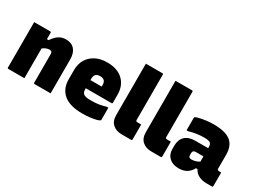

<svg xmlns="http://www.w3.org/2000/svg" viewBox="-52 -1348 2595 1964"><g transform="rotate(30 1245.0 -366.5)"><path d="M247 0H58Q47 0 47 -11V-547H236Q247 -547 247 -536V-461H267Q298 -508 334 -532.5Q370 -557 420 -557Q485 -557 521 -516Q557 -475 557 -399V0H368Q357 0 357 -11V-349Q357 -382 326 -382Q308 -382 288 -375Q268 -368 247 -351Z M902 -564Q1024 -564 1090.5 -500Q1157 -436 1157 -329V-235Q1157 -225 1146 -225H842V-217Q842 -200 845.5 -186.5Q849 -173 858 -164Q869 -153 890.5 -147.5Q912 -142 953 -143Q1001 -143 1040 -149Q1079 -155 1122 -168H1142V-25Q1142 -20 1138 -17Q1129 -8 1099 -0.5Q1069 7 1026.5 12Q984 17 938 17Q793 17 719 -44Q645 -105 645 -219V-328Q645 -397 676 -450Q707 -503 765 -533.5Q823 -564 902 -564ZM909 -406Q842 -406 842 -338V-321H975V-336Q975 -373 959 -389Q942 -406 909 -406Z M1519 -11Q1519 0 1508 0H1395Q1331 0 1290 -36Q1249 -72 1249 -144V-750H1444Q1455 -750 1455 -739V-204Q1455 -196 1459 -192Q1464 -187 1473 -187H1519Z M1869 -11Q1869 0 1858 0H1745Q1681 0 1640 -36Q1599 -72 1599 -144V-750H1794Q1805 -750 1805 -739V-204Q1805 -196 1809 -192Q1814 -187 1823 -187H1869Z M2426 -352V-190Q2426 -176 2437 -173Q2441 -171 2445 -171H2473V-11Q2473 0 2462 0H2395Q2346 0 2305.5 -20Q2265 -40 2246 -80H2227Q2205 -37 2167.5 -13.5Q2130 10 2072 10Q2002 10 1961 -28Q1920 -66 1920 -131V-170Q1920 -240 1961.5 -280Q2003 -320 2079 -320H2233V-334Q2233 -369 2214.5 -381.5Q2196 -394 2144 -394Q2056 -394 1970 -368H1950V-514Q1950 -521 1953 -524Q1960 -531 1991.5 -539Q2023 -547 2068.5 -553.5Q2114 -560 2162 -560Q2299 -560 2362.5 -510.5Q2426 -461 2426 -352ZM2107 -166Q2107 -134 2139 -134Q2190 -134 2233 -161V-223H2141Q2124 -223 2115 -214Q2107 -204 2107 -190Z"/></g></svg>

Font: Recursive Sn Lnr St Blk
Style: Regular
Weight: 900
Version: Version 1.079;hotconv 1.0.112;makeotfexe 2.5.65598; ttfautoh